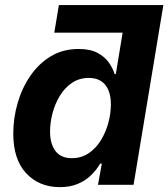

<svg xmlns="http://www.w3.org/2000/svg" viewBox="-20 -748 681 777"><path d="M549.3 -615.7H199.7L218.3 -727.5H641.1ZM222.2 9.3Q138.2 9.3 85.9 -46.9Q33.7 -103 33.7 -207Q33.7 -270 51.3 -330.8Q68.8 -391.6 102.8 -441.2Q136.7 -490.7 185.8 -520.3Q234.9 -549.8 298.3 -549.8Q345.2 -549.8 374.8 -533.9Q404.3 -518.1 420.7 -494.6Q437 -471.2 443.8 -448.2H448.7L494.6 -727.5H641.1L520.5 0H376.5L392.1 -85.9H385.3Q370.6 -60.5 348.4 -38.8Q326.2 -17.1 294.9 -3.9Q263.7 9.3 222.2 9.3ZM270.5 -107.9Q309.1 -107.9 338.6 -127.7Q368.2 -147.5 388.2 -180.2Q408.2 -212.9 418.5 -251Q428.7 -289.1 428.7 -326.2Q428.7 -376 406.2 -404.3Q383.8 -432.6 339.4 -432.6Q300.8 -432.6 271.5 -412.8Q242.2 -393.1 222.4 -360.6Q202.6 -328.1 192.6 -290Q182.6 -252 182.6 -215.3Q182.6 -166.5 204.3 -137.2Q226.1 -107.9 270.5 -107.9Z"/></svg>

Font: Inter 16pt
Style: Bold Italic
Weight: 700
Italic angle: -9.3988°
Version: Version 4.001;git-66647c0bb